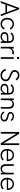

<svg xmlns="http://www.w3.org/2000/svg" viewBox="3242 -3988 756 7279"><g transform="rotate(90 3619.5 -349.0)"><path d="M593.5 0H522L459 -178.5H156.5L93.5 0H22L280 -697H335ZM438 -237.5 308 -605.5 177.5 -237.5Z M892 7.5H888Q834 7.5 791.5 -12Q747.5 -32 717 -67Q686.5 -102 671 -148.5Q655.5 -192.5 655.5 -241.5V-246Q655.5 -293.5 670 -339.5Q684.5 -385 713.5 -421Q743 -456.5 787 -478.5Q831.5 -500.5 891.5 -500.5Q925.5 -500.5 957 -492.5Q988.5 -484 1015.5 -467.5Q1042.5 -450.5 1065 -425Q1087 -399.5 1103 -365.5L1046 -345Q1025.5 -391 987 -418Q948 -445 891.5 -445H888Q846.5 -445 815.5 -429.5Q783 -413 762 -385.5Q740.5 -357.5 730 -321.5Q719.5 -285 719.5 -246Q719.5 -208 729.5 -172Q739.5 -136 761 -108.5Q782 -80.5 814.5 -64Q845.5 -48 888 -48H892Q951.5 -48 989 -75Q1026 -101.5 1042.5 -148L1099.5 -127.5Q1071.5 -59.5 1017.5 -26Q963.5 7.5 892 7.5Z M1368.5 7.5Q1313.5 7.5 1275.2 -12Q1237 -31.5 1216.8 -65.5Q1196.5 -99.5 1196.5 -143.5Q1196.5 -194.5 1222.2 -226.5Q1248 -258.5 1293.8 -273.2Q1339.5 -288 1400 -288H1544.5Q1544.5 -330 1538.2 -357.8Q1532 -385.5 1511 -408.5Q1477.5 -445 1407 -445Q1314 -445 1256 -368L1210 -406Q1283.5 -500.5 1411 -500.5Q1470 -500.5 1514 -479.8Q1558 -459 1582.5 -416.2Q1607 -373.5 1607 -307V0H1549L1545 -96Q1491 7.5 1368.5 7.5ZM1374 -44Q1425.5 -44 1463.8 -66.8Q1502 -89.5 1523.2 -127.5Q1544.5 -165.5 1544.5 -211V-238H1408.5Q1363.5 -238 1329.8 -228.2Q1296 -218.5 1277.5 -197.8Q1259 -177 1259 -143Q1259 -110.5 1274.2 -88.5Q1289.5 -66.5 1315.5 -55.2Q1341.5 -44 1374 -44Z M1817 0H1754V-493H1817.5V-401.5Q1842.5 -453 1883.2 -476.8Q1924 -500.5 1967 -500.5Q2008 -500.5 2048.5 -481L2017.5 -426Q1989.5 -439.5 1957.5 -439.5Q1930.5 -439.5 1904.5 -429.2Q1878.5 -419 1857.8 -396.2Q1837 -373.5 1825.5 -336Q1817 -314 1817 -240.5Z M2212 0H2149.5V-493H2212ZM2181 -615Q2161 -615 2148.8 -628.5Q2136.5 -642 2136.5 -660Q2136.5 -679 2149.2 -691.8Q2162 -704.5 2181 -704.5Q2198.5 -704.5 2212 -692.5Q2225.5 -680.5 2225.5 -660Q2225.5 -639.5 2212.2 -627.2Q2199 -615 2181 -615Z M2835 9Q2765.5 9 2715.2 -16.2Q2665 -41.5 2634.8 -85Q2604.5 -128.5 2595 -185L2658.5 -200.5Q2673.5 -123.5 2722 -86.5Q2770.5 -49.5 2837 -49.5Q2888.5 -49.5 2923.8 -68.5Q2959 -87.5 2977.2 -118.5Q2995.5 -149.5 2995.5 -185.5Q2995.5 -239.5 2956.5 -272.2Q2917.5 -305 2825.5 -338Q2727.5 -374.5 2681.8 -418.8Q2636 -463 2636 -531Q2636 -584.5 2662.2 -624.2Q2688.5 -664 2734 -685.5Q2779.5 -707 2836.5 -707Q2904 -707 2951.8 -677.2Q2999.5 -647.5 3029 -592.5L2977.5 -560.5Q2926.5 -648.5 2835 -648.5Q2793.5 -648.5 2763.5 -632.5Q2733.5 -616.5 2717.5 -590.2Q2701.5 -564 2701.5 -532Q2701.5 -480.5 2740 -451Q2778.5 -421.5 2861.5 -392Q2962.5 -356 3011.2 -310.5Q3060 -265 3060 -189.5Q3060 -127 3029.8 -82.8Q2999.5 -38.5 2948.5 -14.8Q2897.5 9 2835 9Z M3328.5 7.5Q3273.5 7.5 3235.2 -12Q3197 -31.5 3176.8 -65.5Q3156.5 -99.5 3156.5 -143.5Q3156.5 -194.5 3182.2 -226.5Q3208 -258.5 3253.8 -273.2Q3299.5 -288 3360 -288H3504.5Q3504.5 -330 3498.2 -357.8Q3492 -385.5 3471 -408.5Q3437.5 -445 3367 -445Q3274 -445 3216 -368L3170 -406Q3243.5 -500.5 3371 -500.5Q3430 -500.5 3474 -479.8Q3518 -459 3542.5 -416.2Q3567 -373.5 3567 -307V0H3509L3505 -96Q3451 7.5 3328.5 7.5ZM3334 -44Q3385.5 -44 3423.8 -66.8Q3462 -89.5 3483.2 -127.5Q3504.5 -165.5 3504.5 -211V-238H3368.5Q3323.5 -238 3289.8 -228.2Q3256 -218.5 3237.5 -197.8Q3219 -177 3219 -143Q3219 -110.5 3234.2 -88.5Q3249.5 -66.5 3275.5 -55.2Q3301.5 -44 3334 -44Z M4101.5 0H4038.5V-285Q4038.5 -364 4009.2 -404.5Q3980 -445 3916 -445Q3776.5 -445 3777 -250.5V0H3714V-493H3777V-407.5Q3801.5 -457 3841.5 -478.8Q3881.5 -500.5 3930.5 -500.5Q4011 -500.5 4056.2 -453.5Q4101.5 -406.5 4101.5 -307.5Z M4407.5 7.5Q4335.5 7.5 4285.2 -23.8Q4235 -55 4207 -105L4251 -141Q4271 -98.5 4311.8 -72Q4352.5 -45.5 4411.5 -45.5Q4443.5 -45.5 4469 -54.8Q4494.5 -64 4509.2 -83.8Q4524 -103.5 4524 -134Q4524 -175.5 4492.8 -196.5Q4461.5 -217.5 4389.5 -234.5Q4335 -247.5 4298.5 -264Q4262 -280.5 4243.5 -305.5Q4225 -330.5 4225 -370Q4225 -411.5 4247.2 -440.5Q4269.5 -469.5 4307.2 -485Q4345 -500.5 4392 -500.5Q4511.5 -500.5 4569 -407L4524.5 -373.5Q4476.5 -449 4389.5 -449Q4361 -449 4337 -441Q4313 -433 4298.5 -416.2Q4284 -399.5 4284 -373.5Q4284 -337.5 4314 -321Q4344 -304.5 4407 -290.5Q4465.5 -277.5 4501.2 -262.2Q4537 -247 4560.5 -220Q4586 -190 4586 -140Q4586 -93 4563 -60Q4540 -27 4499.8 -9.8Q4459.5 7.5 4407.5 7.5Z M5480 0H5407.5L5048 -592V0H4983V-697H5054.5L5415 -105.5V-697H5480Z M5867 7.5H5862.5Q5806 7.5 5763 -11Q5717.5 -30.5 5687 -64.5Q5656.5 -98.5 5641 -145Q5625.5 -191 5625.5 -243.5Q5625.5 -310.5 5652 -370.5Q5679 -430.5 5732.5 -466.5Q5786 -500.5 5858.5 -500.5Q5934.5 -500.5 5986.5 -468Q6012 -451.5 6031.5 -429Q6051 -406.5 6062.5 -380Q6073.5 -354.5 6080 -327Q6086 -299.5 6086 -272.5Q6086 -261.5 6085.5 -250.5Q6085 -239.5 6082.5 -229.5H5689.5Q5692 -143.5 5739.5 -96.5Q5787 -50 5867 -50Q5920.5 -50 5956 -65Q5994 -82 6024 -112L6070.5 -74Q6047.5 -52.5 6024 -36.5Q6001 -21 5976 -11.5Q5951 -1.5 5924.5 3Q5898 7.5 5867 7.5ZM6024 -279Q6024.5 -283 6024.5 -286.5V-295.5Q6024.5 -331 6006.5 -366Q5988 -401.5 5952 -424.5Q5933.5 -434.5 5909 -441Q5884 -447 5857 -447H5853.5Q5818 -447 5789.5 -434.5Q5759.5 -421.5 5738 -399Q5716.5 -376 5703.5 -345Q5691 -314.5 5688.5 -279Z M6376.5 7.5Q6324 7.5 6285.5 -13Q6247 -33.5 6226.2 -76.2Q6205.5 -119 6205.5 -185.5V-493H6268.5V-208Q6268.5 -130 6297.8 -89Q6327 -48 6390.5 -48Q6530 -48 6530 -242.5V-493H6593V0H6530V-85.5Q6486 7.5 6376.5 7.5Z M6961.5 7.5H6957Q6900.5 7.5 6857.5 -11Q6812 -30.5 6781.5 -64.5Q6751 -98.5 6735.5 -145Q6720 -191 6720 -243.5Q6720 -310.5 6746.5 -370.5Q6773.5 -430.5 6827 -466.5Q6880.5 -500.5 6953 -500.5Q7029 -500.5 7081 -468Q7106.5 -451.5 7126 -429Q7145.5 -406.5 7157 -380Q7168 -354.5 7174.5 -327Q7180.5 -299.5 7180.5 -272.5Q7180.5 -261.5 7180 -250.5Q7179.5 -239.5 7177 -229.5H6784Q6786.5 -143.5 6834 -96.5Q6881.5 -50 6961.5 -50Q7015 -50 7050.5 -65Q7088.5 -82 7118.5 -112L7165 -74Q7142 -52.5 7118.5 -36.5Q7095.5 -21 7070.5 -11.5Q7045.5 -1.5 7019 3Q6992.5 7.5 6961.5 7.5ZM7118.5 -279Q7119 -283 7119 -286.5V-295.5Q7119 -331 7101 -366Q7082.5 -401.5 7046.5 -424.5Q7028 -434.5 7003.5 -441Q6978.5 -447 6951.5 -447H6948Q6912.5 -447 6884 -434.5Q6854 -421.5 6832.5 -399Q6811 -376 6798 -345Q6785.5 -314.5 6783 -279Z"/></g></svg>

Font: Acari Sans Neue
Style: Regular
Weight: 400
Designer: Alfredo Marco Pradil (font), Cristiano Sobral (main changes)
Foundry: Hanken Design Co. (font), Cristiano Sobral (main changes)
Version: Version 2.459;March 19, 2022;FontCreator 14.0.0.2808 64-bit;